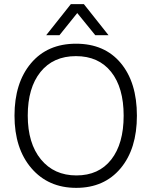

<svg xmlns="http://www.w3.org/2000/svg" viewBox="-20 -899 731 927"><path d="M267 -729H203L322 -879H385L504 -729H440L353 -836ZM346.5 -628Q237 -628 175.5 -551.5Q114 -475 114 -341Q114 -207 177.5 -129.5Q241 -52 349 -52Q457 -52 517 -128.5Q577 -205 577 -340.5Q577 -476 516.5 -552Q456 -628 346.5 -628ZM347 -688Q485 -688 563 -594.5Q641 -501 641 -340.5Q641 -180 562 -86Q483 8 348 8Q213 8 131.5 -87Q50 -182 50 -340.5Q50 -499 129.5 -593.5Q209 -688 347 -688Z"/></svg>

Font: Hind Kochi Light
Style: Regular
Weight: 300
Designer: Dhruvi Tolia
Foundry: Indian Type Foundry
Version: Version 0.702;PS 1.0;hotconv 1.0.81;makeotf.lib2.5.63406